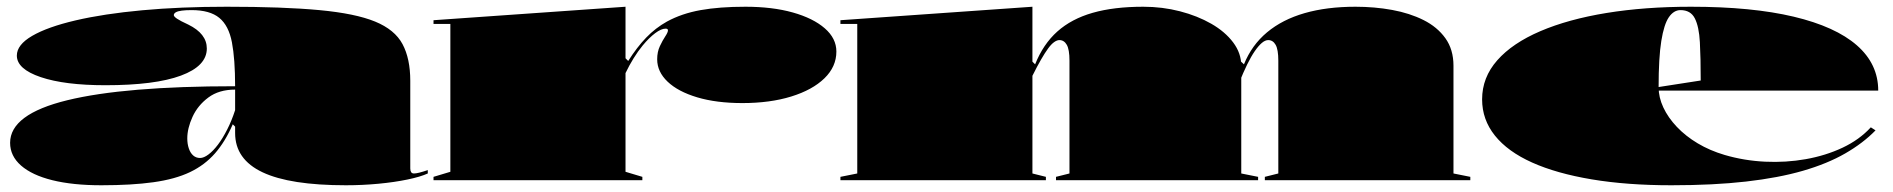

<svg xmlns="http://www.w3.org/2000/svg" viewBox="-20 -535 5621 570"><path d="M653 -515Q821 -515 928 -505Q1035 -495 1093.5 -471Q1152 -447 1175 -404Q1198 -361 1198 -295V-35Q1198 -28 1200.5 -24Q1203 -20 1209 -20Q1215 -20 1225 -22.5Q1235 -25 1250 -30V-20Q1228 -10 1189.5 -2Q1151 6 1103.5 10.5Q1056 15 1007 15Q841 15 759.5 -23.5Q678 -62 678 -140Q678 -142 678 -143.5Q678 -145 678 -149Q678 -153 678 -159L671 -166Q649 -115 618.5 -80Q588 -45 544 -24Q500 -3 435.5 6Q371 15 281 15Q196 15 135.5 0Q75 -15 42.5 -43.5Q10 -72 10 -111Q10 -196 180 -237.5Q350 -279 678 -279Q678 -360 668.5 -409.5Q659 -459 631 -482Q603 -505 549 -505Q532 -505 520 -503.5Q508 -502 502 -498.5Q496 -495 496 -490Q496 -486 505.5 -479.5Q515 -473 539 -462Q594 -435 594 -391Q594 -339 517 -310.5Q440 -282 293 -282Q172 -282 101 -306Q30 -330 30 -370Q30 -402 75.5 -428.5Q121 -455 204.5 -474.5Q288 -494 402 -504.5Q516 -515 653 -515ZM678 -269Q630 -269 598.5 -245.5Q567 -222 551.5 -188Q536 -154 536 -124Q536 -108 540.5 -94.5Q545 -81 553.5 -73.5Q562 -66 574 -66Q585 -66 599 -76.5Q613 -87 627 -105.5Q641 -124 654.5 -150.5Q668 -177 678 -208Z M1267 0V-10L1317 -25V-464H1267V-475L1837 -515V-362L1845 -354Q1871 -395 1898.5 -423.5Q1926 -452 1960 -471Q2004 -495 2060 -505Q2116 -515 2193 -515Q2273 -515 2333.5 -498Q2394 -481 2428.5 -451Q2463 -421 2463 -382Q2463 -337 2427.5 -302.5Q2392 -268 2329 -248.5Q2266 -229 2184 -229Q2107 -229 2050 -246Q1993 -263 1962 -292.5Q1931 -322 1931 -359Q1931 -381 1939 -398Q1947 -415 1955 -427Q1963 -439 1963 -445Q1963 -450 1956 -450Q1943 -450 1925 -436.5Q1907 -423 1888 -400Q1874 -383 1861 -362Q1848 -341 1837 -318V-25L1887 -10V0Z M2475 0V-10L2525 -20V-464H2475V-475L3045 -515V-352L3053 -344Q3077 -404 3119 -441.5Q3161 -479 3224 -497Q3287 -515 3374 -515Q3431 -515 3483 -501.5Q3535 -488 3576 -464.5Q3617 -441 3641 -409Q3665 -377 3665 -340V-20L3715 -10V0H3115V-10L3155 -20V-355Q3155 -388 3147 -402Q3139 -416 3125 -416Q3118 -416 3109.5 -410Q3101 -404 3091.5 -391Q3082 -378 3070.5 -358Q3059 -338 3045 -310V-20L3085 -10V0ZM3735 0V-10L3775 -20V-355Q3775 -388 3767 -402Q3759 -416 3745 -416Q3736 -416 3726 -407.5Q3716 -399 3705 -383Q3694 -367 3682.5 -343.5Q3671 -320 3659 -290V-357L3673 -344Q3696 -401 3741.5 -439Q3787 -477 3853 -496Q3919 -515 4004 -515Q4061 -515 4113 -505.5Q4165 -496 4206 -475.5Q4247 -455 4271 -421.5Q4295 -388 4295 -340V-20L4345 -10V0Z M5000 -515Q5181 -515 5305 -485.5Q5429 -456 5492.5 -400.5Q5556 -345 5556 -266H4900V-276L5029 -296Q5029 -363 5026.5 -409.5Q5024 -456 5011.5 -480.5Q4999 -505 4969 -505Q4949 -505 4934.5 -484Q4920 -463 4912 -413.5Q4904 -364 4904 -276Q4904 -246 4918 -216Q4932 -186 4958 -158.5Q4984 -131 5020 -109.5Q5056 -88 5100 -75Q5158 -58 5220 -55Q5282 -52 5341 -62.5Q5400 -73 5450 -96.5Q5500 -120 5534 -157L5548 -148Q5511 -110 5458 -79.5Q5405 -49 5332.5 -28Q5260 -7 5163.5 4Q5067 15 4942 15Q4810 15 4705.5 -2.5Q4601 -20 4528.5 -52.5Q4456 -85 4418 -132.5Q4380 -180 4380 -240Q4380 -305 4425 -356Q4470 -407 4553 -442.5Q4636 -478 4749.5 -496.5Q4863 -515 5000 -515Z"/></svg>

Font: Kalnia Expanded
Style: Bold
Weight: 700
Width: 7
Designer: Frida Medrano
Foundry: Frida Medrano
Version: Version 1.105